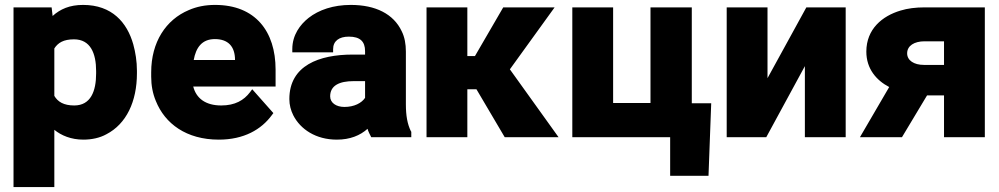

<svg xmlns="http://www.w3.org/2000/svg" viewBox="-20 -558 4065 781"><path d="M35 203H201V-30C229 -7 269 10 319 10C353 10 386 3 413 -12C494 -54 537 -145 537 -260V-270C537 -309 531 -345 522 -378C497 -466 436 -538 318 -538C263 -538 225 -521 194 -493L190 -528H35ZM201 -168V-361C216 -384 238 -398 281 -398C348 -398 371 -341 371 -269V-259C371 -187 349 -129 282 -129C239 -129 215 -144 201 -168Z M595 -246C595 -211 601 -178 614 -147C651 -55 738 10 870 10C972 10 1043 -31 1086 -90L1092 -98L1006 -195L997 -183C972 -150 936 -129 880 -129C815 -129 778 -159 766 -206H1101V-275C1101 -430 1019 -538 855 -538C815 -538 780 -531 748 -517C655 -478 595 -387 595 -264ZM768 -314C777 -364 801 -399 854 -399C908 -399 936 -369 936 -314Z M1157 -155C1157 -131 1163 -109 1173 -89C1202 -32 1265 10 1350 10C1404 10 1445 -7 1475 -34C1478 -23 1485 -10 1490 0H1653V-22L1651 -25C1637 -54 1631 -88 1631 -134V-348C1631 -379 1626 -407 1614 -431C1581 -501 1508 -538 1407 -538C1336 -538 1277 -518 1235 -485C1201 -458 1169 -416 1169 -358V-345H1335V-358C1335 -391 1359 -409 1399 -409C1445 -409 1465 -389 1465 -350V-336H1414C1279 -336 1157 -292 1157 -155ZM1323 -166C1323 -210 1360 -228 1419 -228H1465V-160C1451 -139 1421 -123 1381 -123C1347 -123 1323 -140 1323 -166Z M1715 0H1881V-195H1918L2033 0H2252L2054 -276L2236 -528H2027L1912 -330H1881V-528H1715Z M2308 0H2706V157H2862L2873 -138H2794V-528H2626V-139H2474V-528H2308Z M2936 0H3097L3254 -289V0H3420V-528H3260L3102 -240V-528H2936Z M3478 0H3649L3751 -170H3820V0H3986V-528H3741C3705 -528 3672 -524 3643 -515C3569 -493 3504 -440 3504 -348C3504 -278 3545 -231 3597 -204ZM3670 -341C3670 -372 3699 -390 3741 -390H3820V-294H3738C3698 -294 3670 -312 3670 -341Z"/></svg>

Font: Asimov Pro
Style: Ult
Weight: 900
Designer: Google
Version: Version 2.000980; 2014